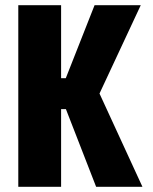

<svg xmlns="http://www.w3.org/2000/svg" viewBox="-20 -720 590 740"><path d="M50.5 0V-700H215.5V-418.5H233.5L344.5 -700H522.5L363.5 -359.5L529 0H350.5L234 -299.5H215.5V0Z"/></svg>

Font: Trispace SemiCondensed
Style: Bold
Weight: 700
Width: 4
Designer: Tyler Finck
Foundry: Etcetera Type Company
Version: Version 1.210; ttfautohint (v1.8.3)